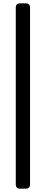

<svg xmlns="http://www.w3.org/2000/svg" viewBox="-20 -916 273 1144"><path d="M97 208Q87 208 80.5 201.5Q74 195 74 185V-873Q74 -883 80.5 -889.5Q87 -896 97 -896H136Q146 -896 152.5 -889.5Q159 -883 159 -873V185Q159 195 152.5 201.5Q146 208 136 208Z"/></svg>

Font: DVN-Rubik
Style: Regular
Weight: 400
Designer: Hubert and Fischer
Foundry: Hubert & Fischer
Version: Version 2.102